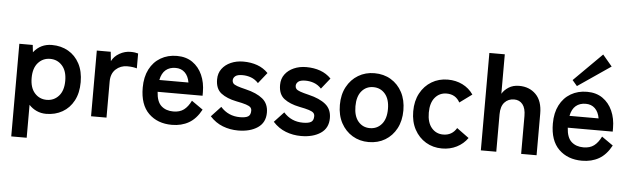

<svg xmlns="http://www.w3.org/2000/svg" viewBox="-55 -989 4583 1400"><g transform="rotate(5 2236.0 -288.5)"><path d="M61 197V-481H159L165 -428Q216 -493 299 -493Q366 -493 418.5 -463Q471 -433 501 -376.5Q531 -320 531 -241Q531 -162 501 -105.5Q471 -49 418.5 -19Q366 11 299 11Q262 11 230 -3.5Q198 -18 174 -44V197ZM295 -91Q348 -91 383 -130Q418 -169 418 -241Q418 -313 383 -352Q348 -391 295 -391Q242 -391 207 -352Q172 -313 172 -241Q172 -169 207 -130Q242 -91 295 -91Z M628 0V-481H730L737 -413Q755 -449 793.5 -471Q832 -493 875 -493Q892 -493 906 -491Q920 -489 930 -486V-377Q917 -381 899.5 -383.5Q882 -386 859 -386Q810 -386 775.5 -354Q741 -322 741 -264V0Z M1220 11Q1115 11 1050 -52.5Q985 -116 985 -241Q985 -319 1014 -375.5Q1043 -432 1095 -462.5Q1147 -493 1214 -493Q1281 -493 1328 -460.5Q1375 -428 1400 -372Q1425 -316 1425 -246V-220H1096Q1100 -148 1134 -117.5Q1168 -87 1222 -87Q1269 -87 1299 -109.5Q1329 -132 1351 -177L1434 -119Q1397 -50 1343.5 -19.5Q1290 11 1220 11ZM1101 -307H1314Q1306 -354 1279.5 -379.5Q1253 -405 1212 -405Q1168 -405 1139.5 -381Q1111 -357 1101 -307Z M1704 10Q1645 10 1592 -10.5Q1539 -31 1498 -76L1568 -151Q1624 -88 1710 -88Q1751 -88 1769.5 -99.5Q1788 -111 1788 -142Q1788 -157 1779 -166.5Q1770 -176 1745.5 -184Q1721 -192 1674 -201Q1604 -215 1562 -247Q1520 -279 1520 -348Q1520 -393 1544 -425.5Q1568 -458 1609 -476Q1650 -494 1700 -494Q1756 -494 1802 -477.5Q1848 -461 1882 -426L1819 -347Q1795 -373 1765 -384Q1735 -395 1702 -395Q1665 -395 1649.5 -382Q1634 -369 1634 -351Q1634 -338 1641.5 -329Q1649 -320 1671 -312Q1693 -304 1735 -294Q1815 -275 1859 -239Q1903 -203 1903 -138Q1903 -65 1847.5 -27.5Q1792 10 1704 10Z M2165 10Q2106 10 2053 -10.5Q2000 -31 1959 -76L2029 -151Q2085 -88 2171 -88Q2212 -88 2230.5 -99.5Q2249 -111 2249 -142Q2249 -157 2240 -166.5Q2231 -176 2206.5 -184Q2182 -192 2135 -201Q2065 -215 2023 -247Q1981 -279 1981 -348Q1981 -393 2005 -425.5Q2029 -458 2070 -476Q2111 -494 2161 -494Q2217 -494 2263 -477.5Q2309 -461 2343 -426L2280 -347Q2256 -373 2226 -384Q2196 -395 2163 -395Q2126 -395 2110.5 -382Q2095 -369 2095 -351Q2095 -338 2102.5 -329Q2110 -320 2132 -312Q2154 -304 2196 -294Q2276 -275 2320 -239Q2364 -203 2364 -138Q2364 -65 2308.5 -27.5Q2253 10 2165 10Z M2660 11Q2594 11 2541.5 -20.5Q2489 -52 2458.5 -108.5Q2428 -165 2428 -241Q2428 -317 2458.5 -373.5Q2489 -430 2541.5 -461.5Q2594 -493 2660 -493Q2728 -493 2780.5 -461.5Q2833 -430 2863 -373.5Q2893 -317 2893 -241Q2893 -165 2863 -108.5Q2833 -52 2780.5 -20.5Q2728 11 2660 11ZM2660 -91Q2713 -91 2746.5 -130Q2780 -169 2780 -241Q2780 -313 2746.5 -352Q2713 -391 2660 -391Q2608 -391 2575 -352Q2542 -313 2542 -241Q2542 -169 2575 -130Q2608 -91 2660 -91Z M3197 11Q3131 11 3078.5 -20.5Q3026 -52 2995.5 -108.5Q2965 -165 2965 -241Q2965 -317 2995.5 -373.5Q3026 -430 3078.5 -461.5Q3131 -493 3197 -493Q3256 -493 3304.5 -469Q3353 -445 3384 -400L3294 -334Q3263 -391 3197 -391Q3145 -391 3112 -352Q3079 -313 3079 -241Q3079 -169 3112 -130Q3145 -91 3197 -91Q3262 -91 3295 -147L3384 -82Q3353 -38 3304.5 -13.5Q3256 11 3197 11Z M3481 0V-713H3594V-424Q3610 -452 3642 -472.5Q3674 -493 3719 -493Q3794 -493 3841.5 -445Q3889 -397 3889 -304V0H3776V-277Q3776 -334 3753 -362.5Q3730 -391 3691 -391Q3648 -391 3621 -361.5Q3594 -332 3594 -274V0Z M4222 11Q4117 11 4052 -52.5Q3987 -116 3987 -241Q3987 -319 4016 -375.5Q4045 -432 4097 -462.5Q4149 -493 4216 -493Q4283 -493 4330 -460.5Q4377 -428 4402 -372Q4427 -316 4427 -246V-220H4098Q4102 -148 4136 -117.5Q4170 -87 4224 -87Q4271 -87 4301 -109.5Q4331 -132 4353 -177L4436 -119Q4399 -50 4345.5 -19.5Q4292 11 4222 11ZM4103 -307H4316Q4308 -354 4281.5 -379.5Q4255 -405 4214 -405Q4170 -405 4141.5 -381Q4113 -357 4103 -307ZM4138 -528 4103 -569 4309 -774 4378 -692Z"/></g></svg>

Font: Zen Kaku Gothic Antique
Style: Bold
Weight: 700
Designer: Yoshimichi Ohira
Foundry: Positype
Version: Version 1.001